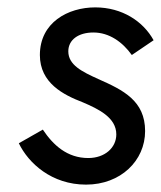

<svg xmlns="http://www.w3.org/2000/svg" viewBox="-20 -490 436 520"><path d="M96 -139 31 -102C57 -48 120 10 213 10C307 10 373 -55 373 -135C373 -217 314 -246 246 -276C202 -296 165 -314 165 -351C165 -382 192 -402 233 -402C276 -402 312 -376 337 -341L396 -381C368 -432 311 -470 238 -470C164 -470 88 -429 88 -341C88 -265 152 -233 204 -213C246 -195 295 -172 295 -126C295 -90 264 -62 219 -62C162 -62 124 -97 96 -139Z"/></svg>

Font: Jost
Style: Italic
Weight: 400
Italic angle: -5°
Version: Version 3.710